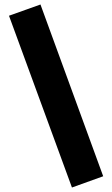

<svg xmlns="http://www.w3.org/2000/svg" viewBox="-20 -772 499 854"><path d="M20 -702 160 -752 439 12 300 62Z"/></svg>

Font: Oxanium ExtraBold
Style: Regular
Weight: 800
Designer: Severin Meyer
Version: Version 2.000